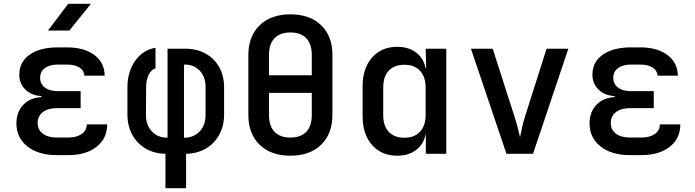

<svg xmlns="http://www.w3.org/2000/svg" viewBox="-20 -805 3640 1005"><path d="M337 7H278Q181 7 123.5 -38.5Q66 -84 66 -159Q66 -218 101 -255.5Q136 -293 197 -297V-302Q145 -305 113 -336Q81 -367 81 -414Q81 -481 135.5 -519Q190 -557 282 -557H331Q421 -557 474 -517Q527 -477 528 -409H422Q420 -436 396 -451.5Q372 -467 331 -467H282Q240 -467 215 -448.5Q190 -430 190 -398Q190 -366 214.5 -347Q239 -328 282 -328H402V-239H278Q231 -239 204 -218Q177 -197 177 -161Q177 -126 204 -105.5Q231 -85 278 -85H337Q381 -85 407.5 -103.5Q434 -122 434 -154H541Q541 -80 485.5 -36.5Q430 7 337 7ZM231 -645 337 -785H456L343 -645Z M846 180V0Q788 -1 743 -27Q698 -53 672.5 -99.5Q647 -146 647 -207V-348Q647 -429 687.5 -486.5Q728 -544 794 -555V-447Q772 -441 758.5 -414Q745 -387 745 -351L744 -203Q744 -150 775 -117Q806 -84 857 -84V-550H950Q1010 -550 1056 -524.5Q1102 -499 1127.5 -453.5Q1153 -408 1153 -348V-207Q1153 -146 1127.5 -99.5Q1102 -53 1057 -27Q1012 -1 954 0V180ZM943 -84Q994 -84 1025 -117Q1056 -150 1056 -203V-351Q1056 -402 1026 -434.5Q996 -467 948 -467H943Z M1500 10Q1398 10 1339 -47.5Q1280 -105 1280 -203V-517Q1280 -615 1339 -672.5Q1398 -730 1500 -730Q1602 -730 1661 -673Q1720 -616 1720 -518V-203Q1720 -105 1661 -47.5Q1602 10 1500 10ZM1388 -411H1612V-517Q1612 -575 1583 -605Q1554 -635 1500 -635Q1446 -635 1417 -605Q1388 -575 1388 -517ZM1500 -85Q1554 -85 1583 -115Q1612 -145 1612 -203V-319H1388V-203Q1388 -145 1417 -115Q1446 -85 1500 -85Z M2059 10Q1977 10 1927.5 -46Q1878 -102 1878 -197V-352Q1878 -448 1927.5 -504Q1977 -560 2059 -560Q2118 -560 2157.5 -530.5Q2197 -501 2208 -448H2211L2208 -550H2316V0H2209V-102H2208Q2197 -49 2157.5 -19.5Q2118 10 2059 10ZM2097 -84Q2149 -84 2178.5 -115.5Q2208 -147 2208 -205V-346Q2208 -403 2178.5 -434.5Q2149 -466 2097 -466Q2045 -466 2015.5 -435.5Q1986 -405 1986 -347V-203Q1986 -145 2015.5 -114.5Q2045 -84 2097 -84Z M2631 0 2445 -550H2559L2672 -198Q2682 -167 2690 -136.5Q2698 -106 2702 -86Q2706 -106 2712.5 -136.5Q2719 -167 2729 -198L2841 -550H2955L2770 0Z M3337 7H3278Q3181 7 3123.5 -38.5Q3066 -84 3066 -159Q3066 -218 3101 -255.5Q3136 -293 3197 -297V-302Q3145 -305 3113 -336Q3081 -367 3081 -414Q3081 -481 3135.5 -519Q3190 -557 3282 -557H3331Q3421 -557 3474 -517Q3527 -477 3528 -409H3422Q3420 -436 3396 -451.5Q3372 -467 3331 -467H3282Q3240 -467 3215 -448.5Q3190 -430 3190 -398Q3190 -366 3214.5 -347Q3239 -328 3282 -328H3402V-239H3278Q3231 -239 3204 -218Q3177 -197 3177 -161Q3177 -126 3204 -105.5Q3231 -85 3278 -85H3337Q3381 -85 3407.5 -103.5Q3434 -122 3434 -154H3541Q3541 -80 3485.5 -36.5Q3430 7 3337 7Z"/></svg>

Font: JetBrains Mono SemiBold
Style: Regular
Weight: 472
Monospace: yes
Designer: Philipp Nurullin, Konstantin Bulenkov
Foundry: JetBrains
Version: Version 2.305; ttfautohint (v1.8.4.7-5d5b)